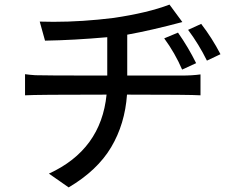

<svg xmlns="http://www.w3.org/2000/svg" viewBox="-20 -772 1040 836"><path d="M881 -508Q846 -579 799 -642L856 -668Q903 -607 940 -536ZM773 -469Q742 -541 695 -605L755 -630Q800 -566 834 -497ZM279 44 193 -16Q420 -120 444 -360Q136 -360 89 -357V-449Q110 -446 134 -444.5Q158 -443 447 -443V-610Q300 -597 176 -595L153 -678Q182 -677 213 -677Q339 -677 475 -694Q624 -716 718 -752L774 -676Q639 -640 534 -621V-443H771Q817 -443 853 -448V-357Q809 -360 533 -360Q524 -232 464 -131Q404 -30 279 44Z"/></svg>

Font: LXGW 975 Gothic SC
Style: Regular
Weight: 400
Version: Version 2.01;February 25, 2021